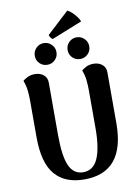

<svg xmlns="http://www.w3.org/2000/svg" viewBox="-113 -1152 902 1239"><g transform="rotate(-10 338.0 -532.0)"><path d="M603 -641V-307Q603 -147 537 -66.5Q471 14 338 14Q211 14 145.5 -63Q80 -140 80 -307V-551Q80 -580 76.5 -613.5Q73 -647 60 -681Q69 -689 90 -700Q111 -711 140 -711Q173 -711 196 -692.5Q219 -674 219 -641V-300Q219 -158 247.5 -95.5Q276 -33 338 -33Q405 -33 435 -101.5Q465 -170 465 -300V-551Q465 -580 461.5 -613.5Q458 -647 445 -681Q454 -689 474.5 -700Q495 -711 524 -711Q557 -711 580 -692.5Q603 -674 603 -641ZM231 -756Q201 -756 180.5 -776.5Q160 -797 160 -827Q160 -856.2 180.5 -877.1Q201 -898 231 -898Q260.2 -898 281.1 -877.1Q302 -856.2 302 -827Q302 -797 281.1 -776.5Q260.2 -756 231 -756ZM446 -756Q416 -756 395.5 -776.5Q375 -797 375 -827Q375 -856.2 395.5 -877.1Q416 -898 446 -898Q475.2 -898 496.1 -877.1Q517 -856.2 517 -827Q517 -797 496.1 -776.5Q475.2 -756 446 -756ZM493 -994 293 -914Q286 -917 278.5 -928.5Q271 -940 272 -944L417 -1078Q430 -1073 445.5 -1058.5Q461 -1044 474.5 -1026.5Q488 -1009 493 -994Z"/></g></svg>

Font: Arima Thin
Style: Regular
Weight: 100
Designer: Joana Correia and Natanael Gama
Foundry: NDISCOVER
Version: Version 1.101;gftools[0.9.23]